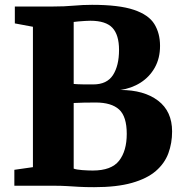

<svg xmlns="http://www.w3.org/2000/svg" viewBox="-20 -770 756 796"><path d="M116.5 -77V-659L41.5 -673V-743H199.5Q247 -743 285.2 -746.5Q323.5 -750 361.5 -750Q474 -750 535.2 -729.2Q596.5 -708.5 620 -670.2Q643.5 -632 643.5 -580Q643.5 -528.5 621.8 -489.8Q600 -451 562.5 -427.2Q525 -403.5 478.5 -397Q577 -397 635.2 -352.8Q693.5 -308.5 693.5 -225Q693.5 -176.5 678 -134.5Q662.5 -92.5 626 -61Q589.5 -29.5 527 -11.8Q464.5 6 370.5 6Q333 6 307.5 4.5Q282 3 258 1.5Q234 0 201.5 0H39.5V-66ZM285.5 -422Q299 -420.5 323.8 -420.2Q348.5 -420 366.5 -420Q423.5 -420 448.5 -459Q473.5 -498 473.5 -563Q473.5 -625.5 446 -654.8Q418.5 -684 354.5 -684Q347 -684 333 -683.2Q319 -682.5 305.5 -681.2Q292 -680 285.5 -679ZM285.5 -71Q297 -66.5 320.8 -64.8Q344.5 -63 364.5 -63Q442 -63 473.8 -103.8Q505.5 -144.5 505.5 -215Q505.5 -287 473.8 -316Q442 -345 376.5 -345Q354 -345 326.5 -344.5Q299 -344 285.5 -343Z"/></svg>

Font: Merriweather Black
Style: Regular
Weight: 900
Designer: Eben Sorkin
Foundry: Eben Sorkin
Version: Version 2.200;gftools[0.9.31]